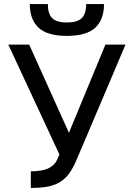

<svg xmlns="http://www.w3.org/2000/svg" viewBox="-20 -920 660 947"><path d="M132 -75Q191 -75 222 -91.5Q253 -108 264 -137L273 -158L21 -700H124L320 -265L500 -700H599L360 -137Q343 -96 324 -68.5Q305 -41 279 -24Q253 -7 217.5 0Q182 7 132 7ZM310 -743Q213 -743 170 -783.5Q127 -824 127 -900H216Q216 -852 237.5 -830.5Q259 -809 310 -809Q361 -809 383 -830.5Q405 -852 405 -900H493Q493 -824 450 -783.5Q407 -743 310 -743Z"/></svg>

Font: Golos UI VF
Style: Regular
Weight: 400
Designer: A.Korolkova, Vitaly Kuzmin
Foundry: ParaType Ltd
Version: Version 2.000